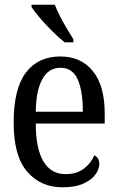

<svg xmlns="http://www.w3.org/2000/svg" viewBox="-20 -786 498 816"><path d="M255 -606Q232 -624 203 -652.5Q174 -681 149.5 -710Q125 -739 114 -756V-766H213Q221 -744 235 -717Q249 -690 264.5 -664Q280 -638 292 -619V-606ZM245 10Q153 10 95.5 -56.5Q38 -123 38 -264Q38 -409 90 -477.5Q142 -546 236 -546Q324 -546 374.5 -484Q425 -422 425 -304V-261H132Q132 -156 164 -101Q196 -46 259 -46Q305 -46 335.5 -68.5Q366 -91 381 -126Q391 -121 396.5 -112Q402 -103 402 -89Q402 -68 386 -45Q370 -22 335 -6Q300 10 245 10ZM332 -311Q332 -400 310 -449Q288 -498 237 -498Q186 -498 159.5 -449Q133 -400 132 -311Z"/></svg>

Font: Noto Serif Condensed
Style: Regular
Weight: 400
Width: 3
Designer: Monotype Design Team
Foundry: Monotype Imaging Inc.
Version: Version 2.013; ttfautohint (v1.8.4.7-5d5b)